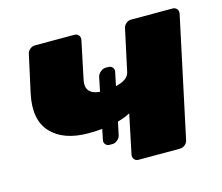

<svg xmlns="http://www.w3.org/2000/svg" viewBox="-80 -624 839 727"><g transform="rotate(-15 339.5 -260.0)"><path d="M379 0Q368 0 362 -7.5Q356 -15 358 -26L390 -179Q361 -163 317.5 -154.5Q274 -146 222 -146Q125 -146 76.5 -197.5Q28 -249 49 -348L81 -494Q83 -505 92 -512.5Q101 -520 112 -520H266Q277 -520 283 -512.5Q289 -505 287 -494L257 -351Q249 -317 264.5 -301.5Q280 -286 316 -286Q358 -286 388 -297.5Q418 -309 423 -332L458 -494Q460 -505 469 -512.5Q478 -520 489 -520H651Q662 -520 668 -512.5Q674 -505 672 -494L572 -26Q570 -15 561 -7.5Q552 0 541 0ZM288 -83Q277 -83 271 -91Q265 -99 268 -109L316 -343Q319 -353 328.5 -361Q338 -369 348 -369H359Q370 -369 376 -361Q382 -353 379 -343L330 -109Q328 -99 318.5 -91Q309 -83 299 -83Z"/></g></svg>

Font: Rubik Light ExtraBold
Style: Italic
Weight: 800
Italic angle: -12°
Version: Version 2.104